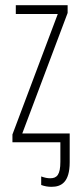

<svg xmlns="http://www.w3.org/2000/svg" viewBox="-20 -549 289 741"><path d="M241 -529H41V-495H203L28 -30V0H213V75C213 125 200 139 174 139C163 139 153 137 139 132V165C153 170 165 172 179 172C216 172 249 155 249 77V-34H66L241 -499Z"/></svg>

Font: Noto Sans ExtraCondensed ExtraLight
Style: Regular
Weight: 200
Width: 2
Designer: Monotype Design Team
Foundry: Monotype Imaging Inc.
Version: Version 2.013